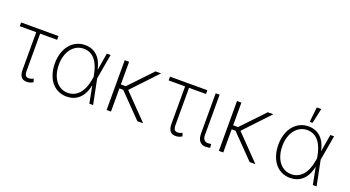

<svg xmlns="http://www.w3.org/2000/svg" viewBox="-53 -1363 3598 1975"><g transform="rotate(20 1746.0 -376.0)"><path d="M410.2 -545.5H1.1V-504.3H181.5V-93.8C181.5 -23.1 209.9 8.9 261.7 8.9C283.7 8.9 307.5 4.6 332 -11.7L320 -47.2C306.8 -39.1 288.7 -32.7 271.3 -32.7C243.6 -32.7 224.4 -43 224.4 -99.1V-504.3H410.2Z M698.9 11.4C796.2 11.7 880.7 -44 909.4 -187.1H910.2L946.4 0H987.6L932.9 -272.7L980.5 -545.5H939.3L907.7 -356.9H907C882.5 -479 811.8 -552.6 700.6 -552.6C566.1 -552.6 470.9 -436.1 470.9 -271.7C470.9 -104.4 559.3 11 698.9 11.4ZM893.5 -273.8 889.6 -249.6C867.2 -107.2 796.9 -28.8 698.9 -28.8C586.6 -28.8 514.2 -128.9 514.2 -271.3C514.2 -412.6 591.3 -512.4 700.6 -512.4C811.1 -512.4 867.9 -418.7 889.9 -293Z M1183.2 -545.5H1135.3V0H1183.2V-253.9L1224.8 -253.6L1471.9 0H1535.2L1273.4 -269.9L1533 -545.5H1472.7L1236.9 -297.2H1183.2Z M2039.8 -545.5H1630.7V-504.3H1811.1V-93.8C1811.1 -23.1 1839.5 8.9 1891.3 8.9C1913.4 8.9 1937.1 4.6 1961.6 -11.7L1949.6 -47.2C1936.4 -39.1 1918.3 -32.7 1900.9 -32.7C1873.2 -32.7 1854 -43 1854 -99.1V-504.3H2039.8Z M2131 -545.5V-101.9C2131 -30.9 2167.3 7.1 2217 7.1C2245 7.1 2263.1 3.6 2269.2 1.8L2266.3 -39.8C2263.1 -38.4 2247.2 -35.5 2226.9 -35.5C2198.5 -35.5 2174 -57.2 2174 -101.9V-545.5Z M2412.3 -545.5H2364.3V0H2412.3V-253.9L2453.8 -253.6L2701 0H2764.2L2502.5 -269.9L2762.1 -545.5H2701.7L2465.9 -297.2H2412.3Z M3145.2 11.4C3242.5 11.7 3327.1 -44 3355.8 -187.1H3356.5L3392.8 0H3433.9L3379.3 -272.7L3426.8 -545.5H3385.7L3354 -356.9H3353.3C3328.8 -479 3258.2 -552.6 3147 -552.6C3012.4 -552.6 2917.3 -436.1 2917.3 -271.7C2917.3 -104.4 3005.7 11 3145.2 11.4ZM3339.8 -273.8 3335.9 -249.6C3313.6 -107.2 3243.3 -28.8 3145.2 -28.8C3033 -28.8 2960.6 -128.9 2960.6 -271.3C2960.6 -412.6 3037.6 -512.4 3147 -512.4C3257.5 -512.4 3314.3 -418.7 3336.3 -293ZM3140.3 -599.8H3171.2L3207 -764.2H3158Z"/></g></svg>

Font: Karasuma Gothic
Style: Thin
Weight: 200
Designer: Rasmus Andersson / Ryoko Ishizuka
Foundry: rsms
Version: Version 1.00